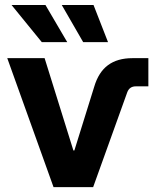

<svg xmlns="http://www.w3.org/2000/svg" viewBox="-20 -768 639 788"><path d="M199.7 0 9.8 -529.3H163.1L281.2 -150.4H285.2L366.7 -412.1Q384.3 -471.7 423.1 -500.5Q461.9 -529.3 523.4 -529.3H588.9V-413.6H537.1Q511.7 -413.6 502.4 -389.6L362.3 0ZM321.3 -595.2 233.4 -747.6H363.8L423.3 -595.2ZM151.4 -595.2 27.3 -747.6H166.5L255.9 -595.2Z"/></svg>

Font: Inter 24pt
Style: Bold
Weight: 700
Designer: Rasmus Andersson
Foundry: rsms
Version: Version 4.001;git-66647c0bb